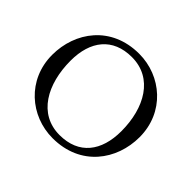

<svg xmlns="http://www.w3.org/2000/svg" viewBox="-156 -863 1076 1076"><g transform="rotate(45 381.5 -325.0)"><path d="M377 14C599 14 718 -155 718 -335C718 -532 562 -664 386 -664C164 -664 45 -495 45 -315C45 -118 201 14 377 14ZM392 -26C225 -26 141 -179 141 -365C141 -521 219 -622 370 -622C537 -622 622 -471 622 -286C622 -129 545 -26 392 -26Z"/></g></svg>

Font: Garamond-Math
Style: Regular
Weight: 400
Version: Version 2019-08-16